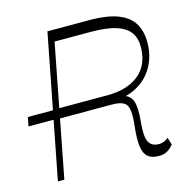

<svg xmlns="http://www.w3.org/2000/svg" viewBox="-108 -835 937 949"><g transform="rotate(-15 361.0 -361.0)"><path d="M5 -300 14 -346H158L149 -300ZM591 8Q555 8 535.5 -8Q516 -24 510.5 -60Q505 -96 511 -155Q518 -212 514.5 -243Q511 -274 491.5 -286Q472 -298 429 -298H155L164 -348H422Q522 -348 581 -394.5Q640 -441 643 -530Q645 -576 624.5 -607.5Q604 -639 555 -655.5Q506 -672 421 -672H238L108 0H75L217 -730H428Q525 -730 580 -707.5Q635 -685 658 -644Q681 -603 680 -546Q680 -505 667 -466Q654 -427 627.5 -394.5Q601 -362 560.5 -340.5Q520 -319 464 -313L477 -331Q529 -321 542 -286Q555 -251 547 -175Q540 -105 554 -77Q568 -49 606 -49Q621 -49 634.5 -55Q648 -61 654 -68L666 -31Q652 -13 634 -2.5Q616 8 591 8Z"/></g></svg>

Font: Savate ExtraLight
Style: Italic
Weight: 200
Italic angle: -11°
Designer: Max Esnée
Foundry: Plomb Type
Version: Version 2.000